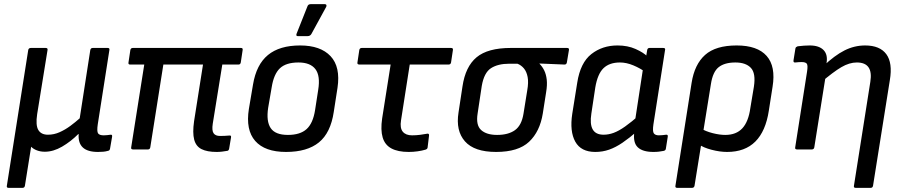

<svg xmlns="http://www.w3.org/2000/svg" viewBox="-20 -720 4355 925"><path d="M21 185Q11 185 13 175L116 -479Q118 -489 129 -489H200Q211 -489 209 -479L159 -170Q151 -117 164.5 -94Q178 -71 211 -71Q240 -71 267 -83Q294 -95 319 -113.5Q344 -132 364 -150L415 -479Q417 -489 427 -489H499Q509 -489 507 -479L451 -121Q446 -87 452.5 -77.5Q459 -68 480 -68Q487 -68 496.5 -69Q506 -70 513 -71Q522 -72 520 -61L510 -3Q509 1 507 3.5Q505 6 499 7Q489 10 477 11Q465 12 452 12Q402 12 379 -9.5Q356 -31 359 -74H357Q321 -38 279 -13.5Q237 11 196 11Q175 11 158 4.5Q141 -2 130 -13L100 175Q98 185 89 185Z M1024 12Q978 12 951 -1.5Q924 -15 915.5 -47.5Q907 -80 915 -136L958 -409H767L704 -10Q702 0 693 0H621Q610 0 612 -10L675 -409H607Q597 -409 599 -419L608 -479Q610 -489 620 -489H1141Q1151 -489 1149 -479L1140 -419Q1138 -409 1129 -409H1051L1005 -124Q1000 -91 1009 -78Q1018 -65 1040 -65Q1050 -65 1062 -65.5Q1074 -66 1084 -67Q1095 -69 1093 -58L1084 -4Q1082 7 1073 7Q1062 9 1049.5 10.5Q1037 12 1024 12Z M1358 12Q1256 12 1209.5 -41Q1163 -94 1179 -195L1199 -313Q1215 -409 1271 -455Q1327 -501 1426 -501Q1524 -501 1572.5 -449.5Q1621 -398 1606 -297L1588 -181Q1573 -80 1516.5 -34Q1460 12 1358 12ZM1367 -70Q1426 -70 1457 -98Q1488 -126 1498 -190L1513 -287Q1524 -355 1499.5 -387Q1475 -419 1418 -419Q1358 -419 1328.5 -391Q1299 -363 1289 -300L1272 -201Q1262 -136 1284 -103Q1306 -70 1367 -70ZM1414 -546Q1409 -546 1408 -549.5Q1407 -553 1409 -558L1461 -689Q1463 -695 1467 -697.5Q1471 -700 1477 -700H1545Q1551 -700 1552.5 -695.5Q1554 -691 1551 -686L1480 -556Q1474 -546 1462 -546Z M1949 12Q1897 12 1865.5 -5Q1834 -22 1823.5 -58Q1813 -94 1821 -149L1862 -409H1712Q1700 -409 1702 -419L1711 -479Q1713 -489 1723 -489H2153Q2164 -489 2162 -479L2153 -419Q2151 -409 2141 -409H1954L1912 -140Q1906 -103 1920.5 -85.5Q1935 -68 1965 -68Q1985 -68 2004 -70.5Q2023 -73 2039 -76Q2048 -77 2047 -67L2040 -9Q2039 -2 2030 1Q2013 6 1992 9Q1971 12 1949 12Z M2370 12Q2265 12 2220 -39Q2175 -90 2189 -178L2208 -303Q2222 -399 2276 -444Q2330 -489 2441 -489H2712Q2723 -489 2721 -479L2711 -419Q2709 -409 2700 -409L2579 -414V-413Q2593 -399 2602 -380.5Q2611 -362 2614 -336.5Q2617 -311 2611 -275L2595 -173Q2581 -86 2529 -37Q2477 12 2370 12ZM2375 -70Q2429 -70 2461 -93Q2493 -116 2502 -172L2520 -284Q2527 -323 2522 -349Q2517 -375 2504 -390.5Q2491 -406 2473 -413H2433Q2379 -413 2345.5 -391.5Q2312 -370 2301 -306L2281 -173Q2272 -117 2298 -93.5Q2324 -70 2375 -70Z M2848 12Q2779 12 2751.5 -37.5Q2724 -87 2737 -172L2761 -322Q2776 -418 2829 -459.5Q2882 -501 2955 -501Q3004 -501 3042 -484Q3080 -467 3099 -448L3092 -371Q3065 -391 3031.5 -405Q2998 -419 2967 -419Q2916 -419 2887.5 -391.5Q2859 -364 2848 -299L2829 -173Q2821 -122 2835.5 -96.5Q2850 -71 2888 -71Q2912 -71 2936.5 -80Q2961 -89 2991.5 -110.5Q3022 -132 3063 -168L3050 -88Q3012 -55 2979 -32.5Q2946 -10 2914.5 1Q2883 12 2848 12ZM3128 12Q3076 12 3052.5 -10.5Q3029 -33 3036 -84L3039 -105V-135L3079 -397L3090 -431L3098 -479Q3100 -489 3109 -489H3175Q3187 -489 3184 -479L3128 -121Q3123 -87 3130 -77.5Q3137 -68 3154 -68Q3164 -68 3173 -69Q3182 -70 3189 -71Q3199 -72 3197 -61L3188 -4Q3187 5 3177 7Q3166 9 3155 10.5Q3144 12 3128 12Z M3242 185Q3232 185 3234 175L3312 -321Q3326 -410 3377 -455.5Q3428 -501 3529 -501Q3629 -501 3673.5 -450.5Q3718 -400 3702 -302L3684 -187Q3669 -88 3619 -38Q3569 12 3483 12Q3448 12 3408 1.5Q3368 -9 3346 -25L3355 -102Q3380 -87 3413.5 -78.5Q3447 -70 3474 -70Q3527 -70 3556.5 -102Q3586 -134 3595 -200L3612 -302Q3622 -367 3597.5 -393Q3573 -419 3523 -419Q3471 -419 3442.5 -396.5Q3414 -374 3405 -315L3326 175Q3324 185 3314 185Z M4102 185Q4092 185 4094 175L4173 -326Q4188 -419 4108 -419Q4072 -419 4033.5 -396.5Q3995 -374 3934 -322L3946 -401Q4001 -453 4048.5 -477Q4096 -501 4148 -501Q4219 -501 4250 -459Q4281 -417 4267 -334L4186 175Q4184 185 4175 185ZM3820 0Q3809 0 3811 -10L3868 -374Q3873 -405 3867 -413Q3861 -421 3842 -421Q3836 -421 3827.5 -420.5Q3819 -420 3811 -419Q3801 -418 3803 -430L3812 -486Q3813 -491 3815.5 -493Q3818 -495 3823 -497Q3837 -499 3853.5 -500Q3870 -501 3881 -501Q3926 -501 3947.5 -479Q3969 -457 3962 -416L3959 -396L3958 -355L3903 -10Q3901 0 3891 0Z"/></svg>

Font: Sofia Sans Medium
Style: Italic
Weight: 500
Italic angle: -9°
Version: Version 4.101